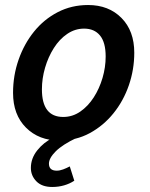

<svg xmlns="http://www.w3.org/2000/svg" viewBox="-20 -549 598 765"><path d="M32 -179Q32 -248 54 -311Q76 -374 115.5 -423Q155 -472 210 -500.5Q265 -529 331 -529Q413 -529 464 -477.5Q515 -426 515 -339Q515 -272 493.5 -209.5Q472 -147 432 -97.5Q392 -48 337.5 -18.5Q283 11 217 11Q135 11 83.5 -40.5Q32 -92 32 -179ZM147 -193Q147 -83 232 -83Q269 -83 300 -104.5Q331 -126 353.5 -161Q376 -196 388.5 -238.5Q401 -281 401 -324Q401 -380 378.5 -407.5Q356 -435 315 -435Q279 -435 248 -414Q217 -393 194.5 -357.5Q172 -322 159.5 -279Q147 -236 147 -193ZM103 120Q103 82 128.5 50Q154 18 191 0H286Q229 27 202 54Q175 81 175 103Q175 131 206 131Q218 131 231.5 126Q245 121 258 114L276 171Q258 183 235.5 189.5Q213 196 188 196Q147 196 125 173.5Q103 151 103 120Z"/></svg>

Font: Radio Canada Medium
Style: Italic
Weight: 500
Italic angle: -12°
Designer: Charles Daoud, Etienne Aubert Bonn, Alexandre Saumier Demers, Jacques Le Bailly
Foundry: Radio-Canada
Version: Version 2.104; ttfautohint (v1.8.4.7-5d5b);gftools[0.9.28.de